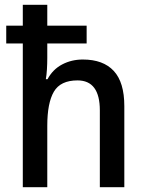

<svg xmlns="http://www.w3.org/2000/svg" viewBox="-20 -780 611 800"><path d="M177 -760V-673H341V-599H177V-539Q177 -514 175.5 -490.5Q174 -467 171 -450H178Q200 -491 239 -511.5Q278 -532 325 -532Q410 -532 454 -484.5Q498 -437 498 -338V0H396V-320Q396 -445 303 -445Q232 -445 204.5 -398Q177 -351 177 -256V0H75V-599H6V-673H75V-760Z"/></svg>

Font: Noto Sans Malayalam SemiCondensed Medium
Style: Regular
Weight: 500
Width: 4
Designer: Jelle Bosma - Monotype Design Team
Foundry: Monotype Imaging Inc.
Version: Version 2.104; ttfautohint (v1.8.4.7-5d5b)